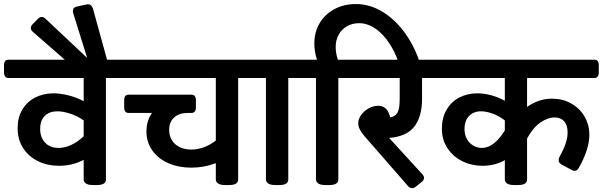

<svg xmlns="http://www.w3.org/2000/svg" viewBox="-51 -930 3029 965"><path d="M587.4 -602.5V-565.9Q587.4 -552.7 581.8 -545.4Q576.2 -538.1 565.9 -538.1H481.4V-28.3Q481.4 0 436.5 0H415Q393.1 0 381.3 -7.6Q369.6 -15.1 369.6 -28.3V-126.5Q312 -96.7 245.6 -96.7Q188.5 -96.7 141.1 -119.4Q93.8 -142.1 65.7 -185.1Q37.6 -228 37.6 -286.6Q37.6 -339.4 61 -378.9Q84.5 -418.5 125.5 -439.7Q166.5 -460.9 217.3 -460.9Q252 -460.9 292.5 -450.9Q333 -440.9 369.6 -421.4V-538.1H-8.8Q-19.5 -538.1 -25.1 -545.4Q-30.8 -552.7 -30.8 -565.9V-602.5Q-30.8 -629.9 -8.8 -629.9H565.9Q576.7 -629.9 582 -622.8Q587.4 -615.7 587.4 -602.5ZM369.6 -245.1V-324.7Q337.4 -347.7 301 -359.1Q264.6 -370.6 237.3 -370.6Q198.2 -370.6 174.6 -347.9Q150.9 -325.2 150.9 -282.2Q150.9 -237.8 176.3 -212.2Q201.7 -186.5 243.2 -186.5Q272.9 -186.5 305.4 -200.9Q337.9 -215.3 369.6 -245.1Z M400.4 -596.7 391.6 -624 342.3 -570.8 115.2 -769Q104 -778.3 104 -789.6Q104 -799.8 113.8 -809.1L138.2 -834Q147.5 -844.7 158.7 -844.7Q168.9 -844.7 177.7 -835.9L387.2 -638.7L316.9 -863.8Q315.4 -869.6 315.4 -874Q315.4 -894 336.9 -897.5L381.8 -907.2Q386.7 -908.7 391.6 -908.7Q408.2 -908.7 416 -887.2L490.2 -618.2Z M1252.4 -602.5V-565.9Q1252.4 -553.2 1246.6 -545.7Q1240.7 -538.1 1230.5 -538.1H1146V-28.3Q1146 0 1101.1 0H1079.6Q1057.6 0 1045.7 -7.6Q1033.7 -15.1 1033.7 -28.3V-109.9Q975.1 -87.4 910.2 -87.4Q847.2 -87.4 795.9 -109.6Q744.6 -131.8 714.8 -173.3Q685.1 -214.8 685.1 -270Q685.1 -323.2 712.9 -362.3H595.2Q573.2 -362.3 573.2 -389.6V-426.3Q573.2 -454.1 595.2 -454.1H911.6Q922.4 -454.1 928 -446.8Q933.6 -439.5 933.6 -426.3V-389.6Q933.6 -377 928 -369.6Q922.4 -362.3 911.6 -362.3H892.6Q849.6 -362.3 824.5 -339.8Q799.3 -317.4 799.3 -277.3Q799.3 -246.1 814 -223.6Q828.6 -201.2 854 -189.7Q879.4 -178.2 911.1 -178.2Q941.4 -178.2 973.4 -189.7Q1005.4 -201.2 1033.7 -223.6V-538.1H548.8Q538.1 -538.1 532.5 -545.4Q526.9 -552.7 526.9 -565.9V-602.5Q526.9 -629.9 548.8 -629.9H1230.5Q1240.7 -629.9 1246.6 -622.8Q1252.4 -615.7 1252.4 -602.5Z M1503.9 -602.5V-565.9Q1503.9 -553.2 1498.3 -545.7Q1492.7 -538.1 1482.4 -538.1H1397.9V-28.3Q1397.9 0 1353 0H1331.5Q1309.6 0 1297.6 -7.6Q1285.6 -15.1 1285.6 -28.3V-538.1H1212.9Q1202.1 -538.1 1196.5 -545.4Q1190.9 -552.7 1190.9 -565.9V-602.5Q1190.9 -629.9 1212.9 -629.9H1482.4Q1492.7 -629.9 1498.3 -622.8Q1503.9 -615.7 1503.9 -602.5Z M2064.5 -598.1 1965.3 -574.7Q1945.3 -649.4 1911.6 -703.4Q1877.9 -757.3 1836.9 -785.4Q1795.9 -813.5 1754.4 -813.5Q1720.2 -813.5 1693.4 -798.3Q1666.5 -783.2 1651.4 -756.1Q1636.2 -729 1636.2 -694.8Q1636.2 -662.6 1647 -629.9H1733.9Q1744.1 -629.9 1749.8 -622.8Q1755.4 -615.7 1755.4 -602.5V-565.9Q1755.4 -553.2 1749.8 -545.7Q1744.1 -538.1 1733.9 -538.1H1649.4V-28.3Q1649.4 0 1604.5 0H1583Q1561 0 1549.1 -7.6Q1537.1 -15.1 1537.1 -28.3V-538.1H1464.4Q1453.6 -538.1 1448 -545.4Q1442.4 -552.7 1442.4 -565.9V-602.5Q1442.4 -629.9 1464.4 -629.9H1542Q1528.8 -671.9 1528.8 -711.9Q1528.8 -768.6 1555.7 -813.7Q1582.5 -858.9 1630.1 -884.3Q1677.7 -909.7 1737.8 -909.7Q1808.1 -909.7 1872.8 -870.1Q1937.5 -830.6 1987.3 -760Q2037.1 -689.5 2064.5 -598.1Z M2171.9 -602.5V-565.9Q2171.9 -553.2 2166 -545.7Q2160.2 -538.1 2150.4 -538.1H2070.3V-435.1Q2070.3 -343.3 2031.2 -293.5Q1992.2 -243.7 1904.8 -236.8L2071.8 -54.2Q2080.1 -44.4 2080.1 -35.6Q2080.1 -24.4 2067.9 -15.1L2038.1 8.8Q2029.3 15.6 2019.5 15.6Q2008.8 15.6 1999 4.4L1779.3 -247.6Q1749.5 -282.2 1749.5 -310.1Q1749.5 -332 1764.4 -352.5Q1779.3 -373 1802.5 -385.7Q1825.7 -398.4 1849.6 -398.4Q1871.6 -398.4 1887 -385.3Q1902.3 -372.1 1910.2 -339.8Q1928.7 -343.8 1939 -353.8Q1949.2 -363.8 1953.6 -383.1Q1958 -402.3 1958 -435.1V-538.1H1715.8Q1705.1 -538.1 1699.5 -545.4Q1693.8 -552.7 1693.8 -565.9V-602.5Q1693.8 -629.9 1715.8 -629.9H2150.4Q2160.2 -629.9 2166 -622.8Q2171.9 -615.7 2171.9 -602.5Z M2958.5 -602.5V-565.9Q2958.5 -552.7 2952.9 -545.4Q2947.3 -538.1 2937 -538.1H2598.1V-392.6Q2656.2 -434.1 2723.6 -434.1Q2776.4 -434.1 2819.1 -410.4Q2861.8 -386.7 2886.5 -345Q2911.1 -303.2 2911.1 -251.5Q2911.1 -180.2 2858.4 -86.9Q2849.6 -71.3 2836.9 -71.3Q2828.6 -71.3 2820.3 -76.7L2771 -103.5Q2756.8 -111.3 2756.8 -125Q2756.8 -134.3 2761.7 -142.6Q2783.2 -181.6 2792.5 -210.4Q2801.8 -239.3 2801.8 -264.2Q2801.8 -301.3 2784.2 -320.6Q2766.6 -339.8 2736.8 -339.8Q2701.7 -339.8 2664.3 -313.7Q2627 -287.6 2598.1 -233.9V-28.3Q2598.1 0 2553.2 0H2531.7Q2509.8 0 2498 -7.6Q2486.3 -15.1 2486.3 -28.3V-125Q2436 -96.7 2374.5 -96.7Q2319.8 -96.7 2272.9 -119.6Q2226.1 -142.6 2198 -185.1Q2169.9 -227.5 2169.9 -283.2Q2169.9 -337.9 2193.4 -378.2Q2216.8 -418.5 2257.3 -439.7Q2297.9 -460.9 2347.7 -460.9Q2381.3 -460.9 2417.2 -451.4Q2453.1 -441.9 2486.3 -423.3V-538.1H2132.3Q2121.6 -538.1 2116 -545.4Q2110.4 -552.7 2110.4 -565.9V-602.5Q2110.4 -629.9 2132.3 -629.9H2937Q2947.8 -629.9 2953.1 -622.8Q2958.5 -615.7 2958.5 -602.5ZM2486.3 -274.4V-324.7Q2457 -347.7 2424.8 -359.1Q2392.6 -370.6 2366.2 -370.6Q2330.1 -370.6 2306.9 -347.4Q2283.7 -324.2 2283.7 -280.8Q2283.7 -252 2296.1 -230.5Q2308.6 -209 2328.6 -197.8Q2348.6 -186.5 2371.1 -186.5Q2431.6 -186.5 2486.3 -274.4Z"/></svg>

Font: Jaldi
Style: Bold
Weight: 400
Designer: Pablo Cosgaya and Nicolas Silva
Foundry: Omnibus-Type
Version: Version 1.007